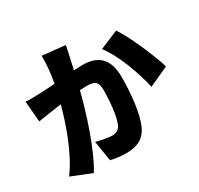

<svg xmlns="http://www.w3.org/2000/svg" viewBox="-178 -1033 1355 1307"><g transform="rotate(-30 500.0 -379.5)"><path d="M820 -709 674 -648C746 -556 813 -373 837 -257L992 -328C963 -425 881 -619 820 -709ZM44 -598 58 -435C91 -441 149 -449 181 -454L243 -463C206 -326 141 -136 46 -8L204 55C289 -82 364 -324 404 -481L452 -483C514 -483 544 -474 544 -401C544 -308 532 -191 507 -141C494 -114 471 -103 439 -103C414 -103 354 -114 317 -124L343 35C379 43 426 49 465 49C546 49 605 24 639 -48C682 -136 695 -300 695 -417C695 -567 619 -621 504 -621L436 -618L454 -699C460 -727 468 -765 475 -795L295 -814C297 -752 290 -683 276 -605C231 -602 190 -599 161 -598C121 -597 83 -595 44 -598Z"/></g></svg>

Font: Noto Sans CJK HK Black
Style: Regular
Weight: 900
Designer: Ryoko NISHIZUKA 西塚涼子 (kana, bopomofo & ideographs); Paul D. Hunt (Latin, Greek & Cyrillic); Sandoll Communications 산돌커뮤니
Foundry: Adobe
Version: Version 2.004;hotconv 1.0.118;makeotfexe 2.5.65603